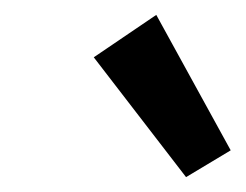

<svg xmlns="http://www.w3.org/2000/svg" viewBox="-20 -731 330 258"><path d="M230 -493 106 -654 190 -711 290 -529Z"/></svg>

Font: EauTestInfant Semibold
Style: Italic
Weight: 600
Italic angle: -12°
Designer: Christian Thalmann (Catharsis Fonts)
Version: Version 0.001;PS 000.001;hotconv 1.0.88;makeotf.lib2.5.64775